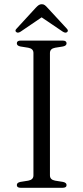

<svg xmlns="http://www.w3.org/2000/svg" viewBox="-20 -893 396 913"><path d="M217.5 -59Q217.5 -38.5 242 -34L279.5 -28Q296.5 -24.5 296.5 -13Q296.5 0 277.5 0H78.5Q60 0 60 -13Q60 -24.5 77 -28L114.5 -34Q139 -38.5 139 -59V-641Q139 -661.5 114.5 -666L77 -672Q60 -675.5 60 -687Q60 -700 78.5 -700H277.5Q296.5 -700 296.5 -687Q296.5 -675.5 279.5 -672L242 -666Q217.5 -661.5 217.5 -641ZM78 -742.5Q65.5 -734.5 58 -740Q48.5 -746.5 59 -757L150 -856Q157.5 -864 163.8 -868.5Q170 -873 179 -873Q187 -873 193 -868.5Q199 -864 206 -856L297.5 -757Q307.5 -746.5 298.5 -740Q291 -734.5 278.5 -742.5L178 -810.5Z"/></svg>

Font: Fraunces 9pt Light
Style: Regular
Weight: 300
Version: Version 1.000;[0bf87f6ff]